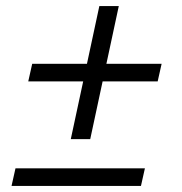

<svg xmlns="http://www.w3.org/2000/svg" viewBox="-20 -617 600 632"><path d="M307 -597H371L277 -159H213ZM512 -407 499 -349H73L86 -407ZM457 -63 444 -5H18L31 -63Z"/></svg>

Font: Roboto Serif 20pt Light
Style: Italic
Weight: 300
Italic angle: -10°
Version: Version 1.007